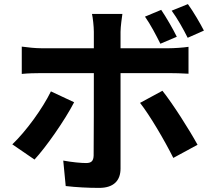

<svg xmlns="http://www.w3.org/2000/svg" viewBox="-20 -857 1040 935"><path d="M973 -708C955 -743 922 -800 895 -837L816 -805C844 -767 873 -715 894 -673ZM841 -678C823 -715 790 -772 765 -809L686 -776C713 -738 741 -684 761 -644ZM228 -412C187 -328 107 -218 40 -154L148 -80C203 -139 295 -270 341 -359ZM801 -501C828 -501 867 -500 898 -498V-629C872 -625 828 -622 800 -622H567V-702C567 -727 574 -775 576 -789H428C432 -772 437 -728 437 -702V-622H183C152 -622 116 -626 86 -630V-497C114 -500 153 -501 183 -501H437V-500C437 -453 437 -136 436 -99C435 -73 425 -63 399 -63C375 -63 331 -67 288 -75L300 49C351 55 409 58 463 58C534 58 567 22 567 -36V-501ZM662 -356C710 -295 781 -174 824 -88L942 -152C902 -225 822 -351 771 -415Z"/></svg>

Font: Genne Gothic Bold
Style: Regular
Weight: 700
Designer: Ryoko NISHIZUKA (kana & ideographs); Paul D. Hunt (Latin, Greek & Cyrillic); Wenlong ZHANG (bopomofo); Sandoll Communica
Foundry: Adobe Systems Incorporated
Version: Version 1.004;PS 1.004;hotconv 16.6.51;makeotf.lib2.5.65220